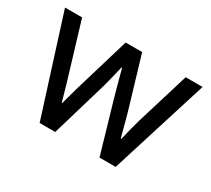

<svg xmlns="http://www.w3.org/2000/svg" viewBox="-106 -703 975 886"><g transform="rotate(30 381.0 -260.0)"><path d="M180 0 15 -520H106L196 -222L222 -131H224L249 -222L338 -520H426L509 -241L540 -125H543Q552 -163 559.5 -192Q567 -221 573 -241L658 -520H748L585 0H499L421 -268Q414 -293 404 -329Q394 -365 382 -411H379Q368 -365 359 -329Q350 -293 342 -268L263 0Z"/></g></svg>

Font: Liter
Style: Regular
Weight: 400
Designer: Anton Skugarov
Foundry: skugi
Version: Version 1.004; ttfautohint (v1.8.4.7-5d5b)